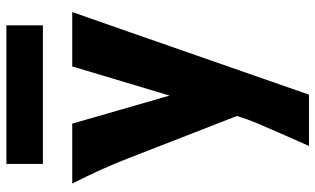

<svg xmlns="http://www.w3.org/2000/svg" viewBox="-212 -531 982 598"><g transform="rotate(-90 279.0 -232.0)"><path d="M280.3 -194.8 371.1 -498H540.5L480 -325.2L283.2 239.3H123.5Q130.9 221.7 155.8 166Q181.2 108.4 194.1 77.9Q207 47.4 216.8 15.1L84.5 -324.7Q53.2 -405.8 6.3 -498H192.9ZM67.4 -703.1H499V-589.4H67.4Z"/></g></svg>

Font: Lesson One Extra
Style: Regular
Weight: 800
Designer: But Ko, Victor Gaultney, Annie Olsen, Julie Remington, Don Collingsworth, Eric Hays, Becca Hirsbrunner
Version: Version 1.100